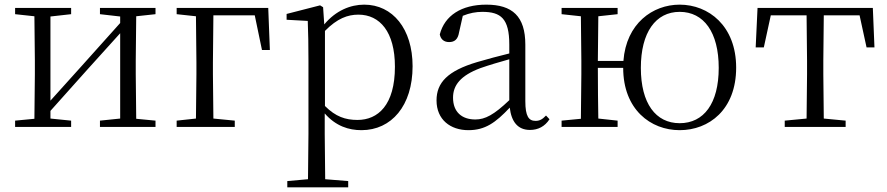

<svg xmlns="http://www.w3.org/2000/svg" viewBox="-20 -546 3816 826"><path d="M410 -485 497 -475V-447L333 -264L197 -113V-475L286 -485V-512H45V-485L128 -476L130 -285V-227L128 -35L45 -27V0H286V-27L197 -36V-69L357 -248L497 -403V-36L410 -27V0H649V-27L566 -35L564 -227V-285L566 -476L649 -485V-512H410Z M740 -485 823 -476 825 -277V-227L823 -36L740 -27V0H990V-27L898 -36L896 -227V-277L898 -480H1076L1107 -331H1141L1134 -512H740Z M1535 14C1664 14 1755 -91 1755 -261C1755 -422 1669 -526 1547 -526C1488 -526 1425 -501 1375 -441L1370 -515L1357 -523L1213 -486V-461L1304 -456C1306 -406 1307 -351 1307 -282V30L1305 225L1216 233V260H1478V233L1379 225L1377 30V-58C1425 -3 1481 14 1535 14ZM1378 -413C1431 -467 1476 -483 1522 -483C1614 -483 1679 -409 1679 -259C1679 -94 1606 -30 1518 -30C1466 -30 1424 -44 1378 -90Z M2260 13C2295 13 2324 -2 2344 -33L2329 -49C2313 -32 2301 -26 2284 -26C2255 -26 2240 -45 2240 -111V-354C2240 -476 2184 -526 2072 -526C1965 -526 1893 -479 1872 -398C1876 -377 1890 -365 1912 -365C1935 -365 1950 -376 1955 -407L1971 -478C2000 -490 2028 -495 2055 -495C2135 -495 2171 -466 2171 -354V-316C2126 -305 2077 -292 2033 -279C1905 -241 1858 -190 1858 -114C1858 -31 1918 14 1995 14C2067 14 2112 -18 2173 -83C2180 -23 2207 13 2260 13ZM2171 -115C2105 -52 2067 -32 2025 -32C1967 -32 1929 -64 1929 -126C1929 -179 1961 -221 2047 -253C2084 -266 2128 -279 2171 -291Z M2904 -16C2801 -16 2737 -101 2737 -254C2737 -407 2801 -495 2904 -495C3008 -495 3072 -407 3072 -254C3072 -101 3008 -16 2904 -16ZM2904 14C3030 14 3147 -74 3147 -255C3147 -435 3028 -526 2904 -526C2788 -526 2674 -445 2662 -284H2552L2554 -476L2637 -485V-512H2396V-485L2479 -476L2481 -285V-227L2479 -35L2396 -27V0H2637V-27L2554 -36C2553 -91 2552 -176 2552 -254H2661C2661 -75 2779 14 2904 14Z M3449 0H3618V-27L3524 -36L3522 -227V-285L3524 -480H3678L3708 -342H3742L3735 -512H3239L3231 -342H3266L3296 -480H3450L3452 -285V-227L3450 -36L3356 -27V0Z"/></svg>

Font: Noto Serif CJK SC Light
Style: Regular
Weight: 300
Designer: Ryoko NISHIZUKA 西塚涼子 (kana & ideographs); Frank Grießhammer (Latin, Greek & Cyrillic); Wenlong ZHANG 张文龙 (bopomofo); San
Foundry: Adobe
Version: Version 2.001;hotconv 1.1.0;makeotfexe 2.6.0